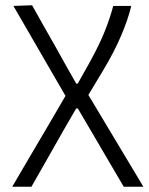

<svg xmlns="http://www.w3.org/2000/svg" viewBox="-20 -518 568 730"><path d="M26.5 192Q51.5 149 89 85.2Q126.5 21.5 171 -54L229 -153.5L171 -253.5Q136.5 -313 101 -374.5Q65.5 -436 31 -495.5L102 -498Q121 -464.5 145.5 -420.5Q170 -376.5 194 -335Q217.5 -293 233 -265L270 -200H275.5L318.5 -276.5Q359 -349.5 379.5 -402Q400 -454.5 410.5 -495.5H479Q467.5 -446 441.2 -384Q415 -322 374 -253.5L316 -157L399 -18.5Q427.5 29 449 65Q470.5 101 489 131.5Q507 161.5 525 192H450.5Q423.5 145.5 396.5 100Q369.5 54 341.5 6L276 -105.5H269.5L225.5 -29.5Q183 45 152.8 98.5Q122.5 152 99.5 192Z"/></svg>

Font: Heraclito Light
Style: Regular
Weight: 300
Designer: Kostas Bartsokas (font) & Cristiano Sobral (main changes)
Foundry: Kostas Bartsokas (font) & Cristiano Sobral (main changes)
Version: Version 1.00;July 8, 2020;FontCreator 13.0.0.2655 64-bit